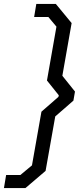

<svg xmlns="http://www.w3.org/2000/svg" viewBox="-59 -836 423 973"><path d="M304 -719 257 -452 321 -372 313 -326 221 -246 172 30 70 117H-39L-28 51H44L103 2L151 -270L237 -345L239 -353L179 -428L227 -701L186 -750H114L125 -816H224Z"/></svg>

Font: Chakra Petch
Style: Italic
Weight: 400
Italic angle: -10°
Designer: Katatrad Aksorn Co.,Ltd.
Foundry: Cadson Demak Co.,Ltd.
Version: Version 1.000; ttfautohint (v1.6)